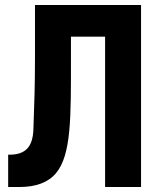

<svg xmlns="http://www.w3.org/2000/svg" viewBox="-20 -749 642 769"><path d="M12.7 0H57.6C124.5 0 173.3 -18.6 204.1 -55.2C266.1 -128.9 264.2 -280.3 264.2 -516.1V-602.1H400.9V0H544.9V-729H120.1V-520C120.1 -408.2 117.7 -339.4 113.8 -231C111.3 -161.6 83 -129.4 17.6 -129.4H12.7Z"/></svg>

Font: Hack
Style: Bold
Weight: 700
Monospace: yes
Designer: Christopher Simpkins
Foundry: Christopher Simpkins
Version: Version 2.010